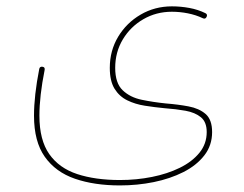

<svg xmlns="http://www.w3.org/2000/svg" viewBox="-20 -354 750 590"><path d="M84.5 1.5Q84.5 -60.1 100.6 -142.1Q102.1 -149.9 110.4 -148.9Q118.7 -147.9 117.2 -139.2Q101.1 -58.6 101.1 1.5Q101.1 76.2 131.3 119.4Q161.6 162.6 217.3 180.9Q272.9 199.2 348.6 199.2Q399.4 199.2 447 189.7Q494.6 180.2 532.5 161.6Q570.3 143.1 592.8 115.5Q615.2 87.9 615.2 51.8Q615.2 21 597.4 6.3Q579.6 -8.3 550 -13.7Q520.5 -19 485.4 -21.5Q455.1 -24.4 425.3 -29.1Q395.5 -33.7 371.1 -45.7Q346.7 -57.6 332 -81.3Q317.4 -105 317.4 -145.5Q317.4 -198.2 343 -241Q368.7 -283.7 412.1 -309.1Q455.6 -334.5 508.3 -334.5Q535.2 -334.5 561.8 -329.6Q588.4 -324.7 611.3 -313.5Q618.7 -309.6 614.7 -301.8Q610.8 -294.4 603.5 -297.9Q582 -308.1 557.4 -313Q532.7 -317.9 508.3 -317.9Q460 -317.9 420.4 -294.9Q380.9 -272 357.4 -232.9Q334 -193.8 334 -145.5Q334 -98.6 356.9 -76.7Q379.9 -54.7 415.5 -47.4Q451.2 -40 489.7 -36.1Q526.9 -33.2 559.3 -27.1Q591.8 -21 611.8 -3.7Q631.8 13.7 631.8 51.8Q631.8 92.8 607.9 123.5Q584 154.3 543.5 174.8Q502.9 195.3 452.4 205.6Q401.9 215.8 348.6 215.8Q270 215.8 210.4 195.3Q150.9 174.8 117.7 127.9Q84.5 81.1 84.5 1.5Z"/></svg>

Font: Mikhak-DS1-FD Thin
Style: Regular
Weight: 100
Designer: Amin Abedi
Version: Version 3.2